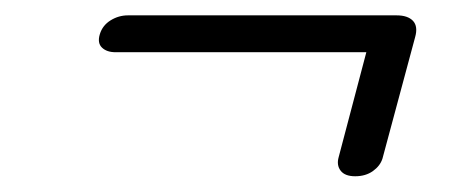

<svg xmlns="http://www.w3.org/2000/svg" viewBox="-20 -441 598 250"><path d="M110 -396.5Q113.5 -408 124 -414.5Q134.5 -421 146.5 -421H496.5Q511 -421 517.8 -413.8Q524.5 -406.5 520.5 -392.5L478 -234.5Q475 -225 465.5 -218.2Q456 -211.5 442.5 -211.5Q429 -211.5 423.5 -218.8Q418 -226 421 -236.5L457 -373H130.5Q119 -373 112.8 -379Q106.5 -385 110 -396.5Z"/></svg>

Font: Fraunces 9pt S000
Style: Italic
Weight: 400
Italic angle: -16°
Version: Version 1.000; ttfautohint (v1.8.3)